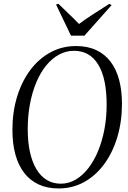

<svg xmlns="http://www.w3.org/2000/svg" viewBox="-20 -998 686 1028"><path d="M293.5 11Q233 11 186.8 -10.5Q140.5 -32 109.2 -72.8Q78 -113.5 62.2 -171.5Q46.5 -229.5 46.5 -302.5Q46.5 -399.5 71.8 -481.2Q97 -563 142.8 -623.8Q188.5 -684.5 250.8 -718Q313 -751.5 387 -751.5Q448.5 -751.5 494.8 -730Q541 -708.5 571.8 -668Q602.5 -627.5 617.8 -570.5Q633 -513.5 633 -442.5Q633 -346.5 608.2 -264Q583.5 -181.5 538.2 -119.8Q493 -58 430.8 -23.5Q368.5 11 293.5 11ZM305.5 -14.5Q348 -14.5 385.5 -36.5Q423 -58.5 453.2 -97.8Q483.5 -137 505.5 -190.2Q527.5 -243.5 539.2 -306.2Q551 -369 551 -437Q551 -507.5 539.8 -561.2Q528.5 -615 506.2 -651.8Q484 -688.5 451.5 -707.2Q419 -726 376 -726Q333.5 -726 295.8 -705.5Q258 -685 227.2 -647.2Q196.5 -609.5 174.5 -557.2Q152.5 -505 140.5 -441.5Q128.5 -378 128.5 -306.5Q128.5 -237.5 140.5 -183.5Q152.5 -129.5 175.2 -91.8Q198 -54 230.8 -34.2Q263.5 -14.5 305.5 -14.5ZM360 -807 280 -974 293 -977.5Q319.5 -951 347.2 -925Q375 -899 403 -869.5Q437 -895 476.5 -920.5Q516 -946 565.5 -977.5L577.5 -970.5L432 -807Z"/></svg>

Font: Merriweather 144pt Light
Style: Italic
Weight: 300
Italic angle: -7.8°
Version: Version 2.101